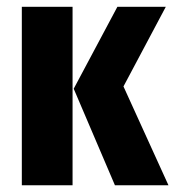

<svg xmlns="http://www.w3.org/2000/svg" viewBox="-20 -551 521 571"><path d="M195.8 -530.8V0H44.9V-530.8ZM473.1 -530.8 347.2 -293.9 481 0H321.8L199.2 -287.1L329.1 -530.8Z"/></svg>

Font: Fira Sans Compressed
Style: Bold
Weight: 700
Width: 1
Designer: Carrois Corporate & Edenspiekermann AG
Foundry: Carrois Corporate GbR & Edenspiekermann AG
Version: Version 4.203;PS 004.203;hotconv 1.0.88;makeotf.lib2.5.64775